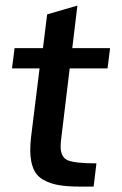

<svg xmlns="http://www.w3.org/2000/svg" viewBox="-20 -675 440 694"><path d="M318.4 -0.5H271.5Q223.6 -0.5 192.4 -5.9Q161.1 -11.2 136.5 -25.1Q111.8 -39.1 100.6 -65.7Q89.4 -92.3 89.4 -132.8Q89.4 -154.3 92.3 -179.7L123 -427.7H23.4L32.7 -501H135.3L150.4 -623L259.8 -654.8L241.2 -501H377.9L368.7 -427.7H231.9L201.2 -173.3Q199.2 -159.7 199.2 -145.5Q199.2 -106.4 225.3 -95.5Q251.5 -84.5 328.6 -84.5Z"/></svg>

Font: Muli
Style: Semi-BoldItalic
Weight: 600
Italic angle: -7°
Designer: Vernon Adams
Foundry: newtypography
Version: Version 2.0; ttfautohint (v1.00rc1.2-2d82) -l 8 -r 50 -G 200